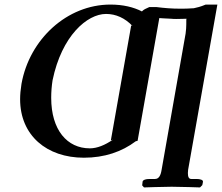

<svg xmlns="http://www.w3.org/2000/svg" viewBox="-20 -678 971 840"><path d="M582 -62 677 -599C677 -599 700 -597 729 -596C735 -595 745 -595 751 -595C771 -595 792 -596 796 -596C795 -595 795 -589 795 -571C795 -560 794 -546 792 -531L687 65C683 90 675 105 658 105H635C617 105 606 109 604 116L602 133L610 142C610 142 696 139 731 139C770 139 855 142 855 142L865 132C867 123 868 119 868 116C868 109 855 105 840 105H817C806 105 802 96 802 79C802 73 803 69 803 65L931 -658H880C856 -648 842 -645 828 -642C805.3 -640.2 786.2 -640 769 -640C729 -640 698 -643 665 -647H633C613 -638 612 -637 609 -635C606 -633 603 -630 601 -628C564 -647 518 -658 463 -658C274 -658 109 -507 74 -311C70 -286 68 -264 68 -244C68 -85 185 12 347 12C437 12 513 -14 574 -60ZM444 -617C487 -617 527 -599 560 -564L554 -567L465 -64L474 -67C439 -43 405 -29 373 -29C274 -29 204 -109 204 -250C204 -275 206 -302 210 -327C250 -521 361 -617 444 -617Z"/></svg>

Font: Linux Libertine O
Style: Bold Italic
Weight: 700
Italic angle: -11.5°
Designer: Philipp H. Poll
Foundry: Philipp H. Poll
Version: Version 4.1.0